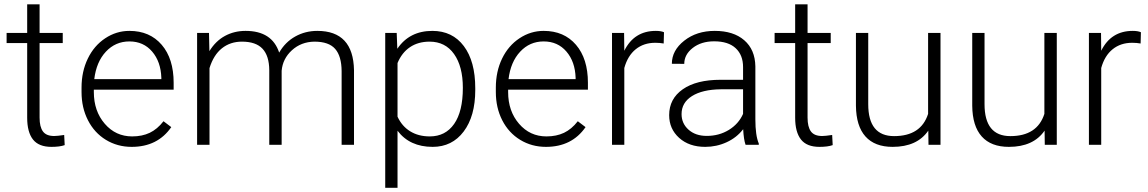

<svg xmlns="http://www.w3.org/2000/svg" viewBox="-20 -684 5424 907"><path d="M167 -663.6V-528.3H276.4V-480.5H167V-128.4Q167 -84.5 182.9 -63Q198.7 -41.5 235.8 -41.5Q250.5 -41.5 283.2 -46.4L285.6 1.5Q262.7 9.8 223.1 9.8Q163.1 9.8 135.7 -25.1Q108.4 -60.1 108.4 -127.9V-480.5H11.2V-528.3H108.4V-663.6Z M602.1 9.8Q534.7 9.8 480.2 -23.4Q425.8 -56.6 395.5 -116Q365.2 -175.3 365.2 -249V-270Q365.2 -346.2 394.8 -407.2Q424.3 -468.3 477.1 -503.2Q529.8 -538.1 591.3 -538.1Q687.5 -538.1 743.9 -472.4Q800.3 -406.7 800.3 -293V-260.3H423.3V-249Q423.3 -159.2 474.9 -99.4Q526.4 -39.6 604.5 -39.6Q651.4 -39.6 687.3 -56.6Q723.1 -73.7 752.4 -111.3L789.1 -83.5Q724.6 9.8 602.1 9.8ZM591.3 -488.3Q525.4 -488.3 480.2 -439.9Q435.1 -391.6 425.3 -310.1H742.2V-316.4Q739.7 -392.6 698.7 -440.4Q657.7 -488.3 591.3 -488.3Z M967.3 -528.3 969.2 -442.4Q998.5 -490.2 1042.5 -514.2Q1086.4 -538.1 1140.1 -538.1Q1265.1 -538.1 1298.8 -435.5Q1327.1 -484.9 1374.5 -511.5Q1421.9 -538.1 1479 -538.1Q1648.9 -538.1 1652.3 -352.5V0H1593.8V-348.1Q1593.3 -418.9 1563.2 -453.1Q1533.2 -487.3 1465.3 -487.3Q1402.3 -486.3 1358.9 -446.5Q1315.4 -406.7 1310.5 -349.6V0H1252V-352.5Q1251.5 -420.4 1220 -453.9Q1188.5 -487.3 1123 -487.3Q1067.9 -487.3 1028.3 -455.8Q988.8 -424.3 969.7 -362.3V0H911.1V-528.3Z M2225.1 -258.8Q2225.1 -135.3 2170.4 -62.7Q2115.7 9.8 2023.9 9.8Q1915.5 9.8 1857.9 -66.4V203.1H1799.8V-528.3H1854L1856.9 -453.6Q1914.1 -538.1 2022.5 -538.1Q2117.2 -538.1 2171.1 -466.3Q2225.1 -394.5 2225.1 -267.1ZM2166.5 -269Q2166.5 -370.1 2125 -428.7Q2083.5 -487.3 2009.3 -487.3Q1955.6 -487.3 1917 -461.4Q1878.4 -435.5 1857.9 -386.2V-132.8Q1878.9 -87.4 1918 -63.5Q1957 -39.6 2010.3 -39.6Q2084 -39.6 2125.2 -98.4Q2166.5 -157.2 2166.5 -269Z M2559.1 9.8Q2491.7 9.8 2437.3 -23.4Q2382.8 -56.6 2352.5 -116Q2322.3 -175.3 2322.3 -249V-270Q2322.3 -346.2 2351.8 -407.2Q2381.3 -468.3 2434.1 -503.2Q2486.8 -538.1 2548.3 -538.1Q2644.5 -538.1 2700.9 -472.4Q2757.3 -406.7 2757.3 -293V-260.3H2380.4V-249Q2380.4 -159.2 2431.9 -99.4Q2483.4 -39.6 2561.5 -39.6Q2608.4 -39.6 2644.3 -56.6Q2680.2 -73.7 2709.5 -111.3L2746.1 -83.5Q2681.6 9.8 2559.1 9.8ZM2548.3 -488.3Q2482.4 -488.3 2437.3 -439.9Q2392.1 -391.6 2382.3 -310.1H2699.2V-316.4Q2696.8 -392.6 2655.8 -440.4Q2614.7 -488.3 2548.3 -488.3Z M3115.2 -478.5Q3096.7 -481.9 3075.7 -481.9Q3021 -481.9 2983.2 -451.4Q2945.3 -420.9 2929.2 -362.8V0H2871.1V-528.3H2928.2L2929.2 -444.3Q2975.6 -538.1 3078.1 -538.1Q3102.5 -538.1 3116.7 -531.7Z M3502 0Q3493.2 -24.9 3490.7 -73.7Q3460 -33.7 3412.4 -12Q3364.7 9.8 3311.5 9.8Q3235.4 9.8 3188.2 -32.7Q3141.1 -75.2 3141.1 -140.1Q3141.1 -217.3 3205.3 -262.2Q3269.5 -307.1 3384.3 -307.1H3490.2V-367.2Q3490.2 -423.8 3455.3 -456.3Q3420.4 -488.8 3353.5 -488.8Q3292.5 -488.8 3252.4 -457.5Q3212.4 -426.3 3212.4 -382.3L3153.8 -382.8Q3153.8 -445.8 3212.4 -491.9Q3271 -538.1 3356.4 -538.1Q3444.8 -538.1 3495.8 -493.9Q3546.9 -449.7 3548.3 -370.6V-120.6Q3548.3 -43.9 3564.5 -5.9V0ZM3318.4 -42Q3377 -42 3423.1 -70.3Q3469.2 -98.6 3490.2 -146V-262.2H3385.7Q3298.3 -261.2 3249 -230.2Q3199.7 -199.2 3199.7 -145Q3199.7 -100.6 3232.7 -71.3Q3265.6 -42 3318.4 -42Z M3794.9 -663.6V-528.3H3904.3V-480.5H3794.9V-128.4Q3794.9 -84.5 3810.8 -63Q3826.7 -41.5 3863.8 -41.5Q3878.4 -41.5 3911.1 -46.4L3913.6 1.5Q3890.6 9.8 3851.1 9.8Q3791 9.8 3763.7 -25.1Q3736.3 -60.1 3736.3 -127.9V-480.5H3639.2V-528.3H3736.3V-663.6Z M4365.2 -66.9Q4312.5 9.8 4196.8 9.8Q4112.3 9.8 4068.4 -39.3Q4024.4 -88.4 4023.4 -184.6V-528.3H4081.5V-191.9Q4081.5 -41 4203.6 -41Q4330.6 -41 4364.3 -146V-528.3H4422.9V0H4366.2Z M4914.6 -66.9Q4861.8 9.8 4746.1 9.8Q4661.6 9.8 4617.7 -39.3Q4573.7 -88.4 4572.8 -184.6V-528.3H4630.9V-191.9Q4630.9 -41 4752.9 -41Q4879.9 -41 4913.6 -146V-528.3H4972.2V0H4915.5Z M5368.2 -478.5Q5349.6 -481.9 5328.6 -481.9Q5273.9 -481.9 5236.1 -451.4Q5198.2 -420.9 5182.1 -362.8V0H5124V-528.3H5181.2L5182.1 -444.3Q5228.5 -538.1 5331.1 -538.1Q5355.5 -538.1 5369.6 -531.7Z"/></svg>

Font: Vazir Thin FD-UI
Style: Thin-FD-UI
Weight: 100
Designer: Saber Rastikerdar
Foundry: Saber Rastikerdar
Version: Version 30.1.0